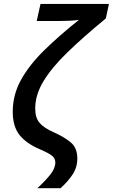

<svg xmlns="http://www.w3.org/2000/svg" viewBox="-20 -780 583 993"><path d="M173.3 193.4Q215.3 154.3 240.7 122.3Q266.1 90.3 266.1 60.1Q266.1 38.6 248 24.7Q230 10.7 186.5 -7.8Q115.7 -38.1 80.8 -82Q45.9 -126 45.9 -202.1Q45.9 -290 89.1 -367.7Q132.3 -445.3 209.5 -520.8Q286.6 -596.2 388.2 -677.2Q364.3 -673.8 336.7 -672.6Q309.1 -671.4 283.2 -671.4H169.9L189.5 -759.8H543.5L527.3 -684.6Q411.6 -589.4 329.8 -510.3Q248 -431.2 205.1 -360.4Q162.1 -289.6 162.1 -218.8Q162.1 -169.9 185.5 -143.6Q209 -117.2 256.3 -96.7Q311 -72.3 345.5 -43.9Q379.9 -15.6 379.9 39.6Q379.9 85.9 355.2 122.8Q330.6 159.7 293 193.4Z"/></svg>

Font: Open Sans SemiBold
Style: Italic
Weight: 600
Italic angle: -12°
Designer: Monotype Design Team
Foundry: Monotype Imaging Inc.
Version: Version 3.003; ttfautohint (v1.8.4)